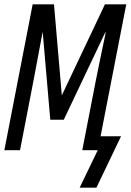

<svg xmlns="http://www.w3.org/2000/svg" viewBox="-23 -690 600 882"><path d="M343 172 426 0H355L381 -134Q399 -228 417.5 -321.5Q436 -415 456 -508L463 -544L458 -536L270 -140H208L173 -544Q154 -441 134.5 -338.5Q115 -236 95 -134L69 0H-3L127 -670H225L261 -252L459 -670H557L439 -64H533L420 172Z"/></svg>

Font: Lode
Style: Italic
Weight: 400
Italic angle: -11°
Monospace: yes
Designer: Belleve Invis
Foundry: Belleve Invis
Version: Version 29.2.0; ttfautohint (v1.8.3)